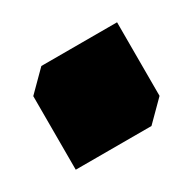

<svg xmlns="http://www.w3.org/2000/svg" viewBox="-78 -183 236 235"><g transform="rotate(-30 40.0 -65.5)"><path d="M-27 -104 0 -131H107V-27L80 0H-27Z"/></g></svg>

Font: IBM Plex Arabic SemiBold
Style: Regular
Weight: 600
Designer: Mike Abbink, Paul van der Laan, Pieter van Rosmalen, Wael Morcos, Khajak Apelian
Foundry: Bold Monday
Version: Version 1.0